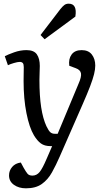

<svg xmlns="http://www.w3.org/2000/svg" viewBox="-20 -793 578 1042"><path d="M304 57Q284 103 262 142.5Q240 182 207 205.5Q174 229 121 229Q82 229 55.5 210Q29 191 29 159Q29 133 46 113Q63 93 93 89L108 117Q121 140 129.5 150Q138 160 156 160Q179 160 195 140.5Q211 121 233 69L263 0H254Q222 0 202 -14.5Q182 -29 164 -59Q139 -101 123.5 -179Q108 -257 108 -353Q108 -370 108.5 -391.5Q109 -413 109 -429Q109 -445 103.5 -451Q98 -457 87 -457Q76 -457 55.5 -451Q35 -445 23 -439L6 -488Q23 -497 56.5 -509Q90 -521 124 -521Q164 -521 180 -498Q196 -475 196 -435Q196 -418 195 -400.5Q194 -383 194 -360Q194 -272 203.5 -210.5Q213 -149 232 -108Q244 -83 253.5 -75Q263 -67 277 -67H293L406 -338Q423 -376 419.5 -395Q416 -414 391 -423L356 -436Q351 -473 368.5 -497Q386 -521 423 -521Q460 -521 478.5 -497Q497 -473 497 -437Q497 -417 490.5 -390.5Q484 -364 469 -324.5Q454 -285 428 -226ZM308 -744Q320 -759 329.5 -766Q339 -773 353 -773Q400 -773 389 -703L222 -580L200 -603Z"/></svg>

Font: Literata 12pt
Style: Italic
Weight: 400
Italic angle: -2°
Designer: Latin by Veronika Burian and Jose Scaglione. Greek by Irene Vlachou. Cyrillic by Vera Evstafieva
Foundry: TypeTogether
Version: Version 3.002